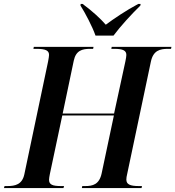

<svg xmlns="http://www.w3.org/2000/svg" viewBox="-48 -951 887 971"><path d="M435 -771H526C562 -819 614 -876 662 -923L663 -931H651C589 -898 527 -856 487 -826C459 -858 420 -894 370 -931H360L359 -923C382 -887 419 -817 435 -771ZM-28 0H273L276 -10H261C218 -10 200 -17 200 -42C200 -48 202 -60 204 -70L267 -367H528L466 -74C454 -18 421 -10 383 -10H368L366 0H668L670 -10H655C609 -10 591 -19 591 -43C591 -49 592 -60 596 -75L715 -639C727 -696 761 -704 802 -704H817L819 -714H517L515 -704H530C575 -704 591 -695 591 -673C591 -666 589 -655 586 -640L529 -377H269L325 -644C336 -696 368 -704 408 -704H423L425 -714H123L121 -704H136C184 -704 200 -695 200 -673C200 -667 198 -655 195 -639L75 -69C64 -18 29 -10 -11 -10H-25Z"/></svg>

Font: Noto Serif Display SemiCondensed SemiBold
Style: Italic
Weight: 600
Width: 4
Italic angle: -12°
Designer: Monotype Design Team
Foundry: Monotype Imaging Inc.
Version: Version 2.009